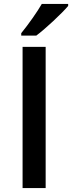

<svg xmlns="http://www.w3.org/2000/svg" viewBox="-20 -951 365 971"><path d="M94.2 0V-713.9H210.9V0ZM87.4 -771V-783.2Q115.2 -817.4 144.8 -859.4Q174.3 -901.4 191.4 -931.2H324.7V-920.9Q299.3 -891.1 248.8 -844Q198.2 -796.9 163.6 -771Z"/></svg>

Font: f0_41264          
Style: Regular
Weight: 600
Foundry: Ascender Corporation
Version: Version 1.10